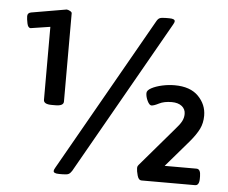

<svg xmlns="http://www.w3.org/2000/svg" viewBox="-51 -762 979 823"><g transform="rotate(5 438.5 -350.0)"><path d="M175 -289Q140 -289 140 -308V-622L56 -609Q45 -609 41 -628Q37 -647 37 -659Q37 -673 52 -676L203 -702Q209 -702 217.5 -697.5Q226 -693 226 -688V-308Q226 -289 191 -289ZM232 3Q208 3 208 -8Q208 -13 214 -23L590 -685Q596 -696 603.5 -699.5Q611 -703 630 -703H645Q669 -703 669 -692Q669 -687 663 -677L287 -15Q280 -4 272.5 -0.5Q265 3 247 3ZM586 0Q574 0 568.5 -19.5Q563 -39 563 -52Q563 -55 564 -58Q565 -61 569 -66L711 -232Q730 -253 738 -268Q746 -283 746 -300Q746 -321 730 -333.5Q714 -346 687 -346Q654 -346 632.5 -335Q611 -324 601 -324Q592 -324 583.5 -341.5Q575 -359 575 -375Q575 -387 593.5 -397Q612 -407 639 -413Q666 -419 693 -419Q760 -419 795 -383.5Q830 -348 830 -300Q830 -268 817.5 -242.5Q805 -217 778 -185L680 -71H817Q835 -71 835 -40V-30Q835 0 817 0Z"/></g></svg>

Font: Asap Semi Expanded
Style: Bold
Weight: 700
Width: 6
Designer: Pablo Cosgaya
Foundry: Omnibus-Type
Version: Version 3.001; ttfautohint (v1.8.4.7-5d5b)